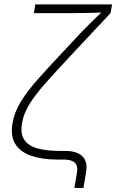

<svg xmlns="http://www.w3.org/2000/svg" viewBox="-20 -748 545 900"><path d="M328.6 132.8 340.8 61Q344.2 40 338.6 26.6Q333 13.2 318.1 6.6Q303.2 0 277.8 0H250Q178.7 0 127.4 -17.3Q76.2 -34.7 52.2 -72.3Q28.3 -109.9 38.6 -170.4Q47.4 -222.7 77.9 -272Q108.4 -321.3 157 -376Q205.6 -430.7 269.5 -498.5L356.4 -591.8Q371.6 -607.4 386.2 -622.3Q400.9 -637.2 415.3 -651.4Q429.7 -665.5 443.8 -678.7Q458 -691.9 471.2 -704.1L469.2 -689.9Q451.7 -689 433.3 -688.5Q415 -688 396.5 -687.5Q377.9 -687 359.6 -686.8Q341.3 -686.5 323.7 -686.5H138.7L145.5 -727.5H505.4L498.5 -687L296.9 -471.7Q234.9 -405.3 189.7 -354Q144.5 -302.7 117.4 -258.8Q90.3 -214.8 83 -169.9Q74.7 -119.6 94.5 -91.6Q114.3 -63.5 157.2 -52Q200.2 -40.5 261.2 -40.5H285.2Q341.3 -40.5 366.7 -14.9Q392.1 10.7 383.3 60.5L371.1 132.8Z"/></svg>

Font: Inter 17pt ExtraLight
Style: Italic
Weight: 250
Italic angle: -9.3988°
Version: Version 4.001;git-66647c0bb